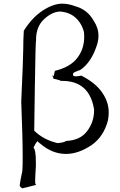

<svg xmlns="http://www.w3.org/2000/svg" viewBox="-20 -827 656 1049"><path d="M101 202Q104 202 129 195.5Q154 189 178 183Q172 182 172 162Q172 141 176 80V61Q176 -9 163 -20Q179 -55 188 -56L187 -55Q187 -51 204 -39Q267 14 341 14Q408 14 480 -34Q547 -81 570 -170Q574 -192 574 -213Q574 -270 537.5 -322.5Q501 -375 424 -414Q406 -410 395 -410Q379 -410 379 -418Q379 -419 379.5 -425.5Q380 -432 419 -445Q477 -485 507 -573Q518 -603 518 -631Q518 -675 491 -715Q457 -775 391 -793Q354 -807 320 -807Q271 -807 213 -769Q155 -731 110 -659Q107 -607 107 -559.5Q107 -512 96 -272Q104 -71 104 33Q104 80 102 108Q88 173 88 184V188Q89 193 101 202ZM295 -45Q256 -54 223.5 -71.5Q191 -89 167 -113Q167 -119 170.5 -359.5Q174 -600 177 -607V-610Q177 -681 220 -721.5Q263 -762 307 -764Q359 -761 393 -730Q427 -699 439 -651L440 -625Q440 -559 401.5 -509.5Q363 -460 280 -440L273 -410Q266 -417 265 -417L274 -394V-395Q274 -396 276 -396Q281 -396 307 -388L306 -389Q306 -388 311 -385H320Q469 -385 494 -229V-223Q494 -161 456 -110.5Q418 -60 341 -57Q333 -49 295 -45Z"/></svg>

Font: Xiaobo Songti 小帛宋体
Style: Regular
Weight: 400
Version: Version 1.501;March 17, 2024;FontCreator 14.0.0.2814 64-bit